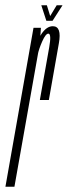

<svg xmlns="http://www.w3.org/2000/svg" viewBox="-58 -705 256 725"><path d="M92.5 -327.5H126.5Q152.5 -476 164.2 -541Q176 -606 141.5 -606Q118.5 -606 99.2 -577.8Q80 -549.5 73.5 -511.5L84.5 -498Q88.5 -519.5 101.5 -548.8Q114.5 -578 124.5 -578Q137 -578 127.8 -526.2Q118.5 -474.5 92.5 -327.5ZM-37.5 0H-3.5L92.5 -541.5L96.5 -600H68.5ZM117 -626.5H140.5L178 -685H156L131.5 -644.5L119 -685H98Z"/></svg>

Font: Anybody UltraCondensed ExtraLight
Style: Italic
Weight: 250
Width: 1
Italic angle: -10°
Version: Version 1.113;gftools[0.9.25]